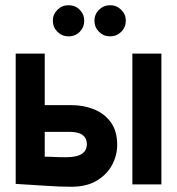

<svg xmlns="http://www.w3.org/2000/svg" viewBox="-20 -705 675 734"><path d="M242 -685Q217 -685 199.5 -667.5Q182 -650 182 -626Q182 -601 199.5 -583.5Q217 -566 242 -566Q268 -566 285 -583.5Q302 -601 302 -626Q302 -650 285 -667.5Q268 -685 242 -685ZM401 -685Q376 -685 358.5 -667.5Q341 -650 341 -626Q341 -601 358.5 -583.5Q376 -566 401 -566Q426 -566 443.5 -583.5Q461 -601 461 -626Q461 -650 443.5 -667.5Q426 -685 401 -685ZM486 0H597V-500H486ZM254 -303H151V-500H40V-2Q40 -2 55.5 -1Q71 0 96.5 1.5Q122 3 151 5Q180 7 206.5 8Q233 9 252 9Q312 9 351 -15Q390 -39 409 -75.5Q428 -112 428 -151Q428 -205 403 -238.5Q378 -272 338.5 -287.5Q299 -303 254 -303ZM233 -104Q226 -104 216.5 -104Q207 -104 196.5 -104.5Q186 -105 174.5 -105.5Q163 -106 151 -106V-201H245Q260 -201 272.5 -198.5Q285 -196 294 -190Q303 -184 307.5 -175Q312 -166 312 -154Q312 -135 301.5 -124Q291 -113 273.5 -108.5Q256 -104 233 -104Z"/></svg>

Font: Advent Pro
Style: Bold
Weight: 700
Designer: VivaRado, Andreas Kalpakidis
Foundry: VivaRado, Andreas Kalpakidis
Version: Version 3.000